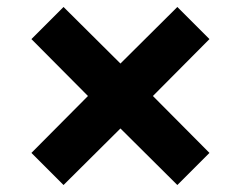

<svg xmlns="http://www.w3.org/2000/svg" viewBox="-20 -625 690 550"><path d="M162 -95 70 -187 232 -350 70 -513 162 -605 325 -443 488 -605 580 -513 418 -350 580 -187 488 -95 325 -257Z"/></svg>

Font: Martian Mono SemiCondensed
Style: Bold
Weight: 700
Width: 4
Designer: Roman Shamin
Foundry: Evil Martians
Version: Version 1.000